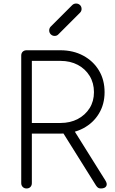

<svg xmlns="http://www.w3.org/2000/svg" viewBox="-20 -1065 648 1085"><path d="M130 0Q117 0 108.5 -8.5Q100 -17 100 -30V-751Q100 -765 108.5 -773Q117 -781 130 -781H321Q394 -781 450.5 -750.5Q507 -720 539 -667Q571 -614 571 -544Q571 -476 539 -423Q507 -370 450.5 -340Q394 -310 321 -310H160V-30Q160 -17 152 -8.5Q144 0 130 0ZM550 0Q539 0 533.5 -4.5Q528 -9 523 -16L324 -334L386 -348L575 -46Q588 -26 580.5 -13Q573 0 550 0ZM160 -370H321Q377 -370 419.5 -392.5Q462 -415 486.5 -454Q511 -493 511 -544Q511 -596 486.5 -636Q462 -676 419.5 -698.5Q377 -721 321 -721H160ZM289 -862Q276 -862 267 -871Q258 -880 258 -893Q258 -904 265 -913L388 -1036Q397 -1045 410 -1045Q423 -1045 432 -1036.5Q441 -1028 441 -1014Q441 -1009 439 -1003.5Q437 -998 432 -993L309 -870Q301 -862 289 -862Z"/></svg>

Font: ComfortaaLight
Style: Regular
Weight: 300
Designer: Johan Aakerlund
Foundry: Johan Aakerlund
Version: Version 3.104; ttfautohint (v1.8.1.43-b0c9)